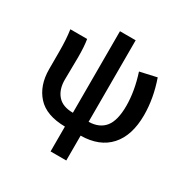

<svg xmlns="http://www.w3.org/2000/svg" viewBox="-180 -779 1081 1111"><g transform="rotate(30 360.5 -223.5)"><path d="M306.2 -80.1V-625H411.1V-80.1Q482.9 -82 518.6 -127Q554.2 -171.9 554.2 -269Q554.2 -366.2 518.1 -478L628.9 -502.9Q669.9 -385.7 669.9 -273.9Q669.9 -137.7 603 -63.5Q536.1 10.7 411.1 12.2V178.2H306.2V12.2Q180.2 10.7 120.6 -55.7Q61 -122.1 61 -230V-348.1Q61 -431.2 51.8 -491.2H164.1Q171.9 -446.3 171.9 -373L169.9 -222.2Q169.9 -157.2 203.6 -118.7Q237.3 -80.1 306.2 -80.1Z"/></g></svg>

Font: SourceSansPro-Semibold
Style: Regular
Weight: 600
Designer: Paul D. Hunt
Foundry: Adobe Systems Incorporated
Version: Version 2.020;PS 2.0;hotconv 1.0.86;makeotf.lib2.5.63406